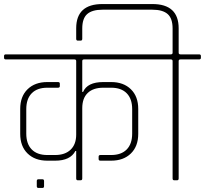

<svg xmlns="http://www.w3.org/2000/svg" viewBox="-30 -892 1014 950"><path d="M188 29Q188 38 180 38H160Q152 38 152 29V4Q152 -5 160 -5H180Q188 -5 188 4ZM377 -590V-437H381Q402 -486 481 -486H520Q581 -486 617.5 -450.5Q654 -415 654 -353V-230Q654 -168 617.5 -132.5Q581 -97 520 -97H467Q458 -97 458 -105V-117Q458 -125 467 -125H520Q570 -125 597 -152.5Q624 -180 624 -231V-352Q624 -403 597 -430.5Q570 -458 520 -458H481Q431 -458 404 -432Q377 -406 377 -357V-9Q377 0 369 0H355Q347 0 347 -9V-145H343Q318 -97 243 -97H204Q143 -97 106.5 -132.5Q70 -168 70 -230V-353Q70 -415 106.5 -450.5Q143 -486 204 -486H257Q266 -486 266 -478V-466Q266 -458 257 -458H204Q154 -458 127 -430.5Q100 -403 100 -352V-231Q100 -180 127 -152.5Q154 -125 204 -125H243Q292 -125 319.5 -151.5Q347 -178 347 -226V-590Q347 -598 338 -598H-1Q-10 -598 -10 -606V-615Q-10 -623 -1 -623H725Q734 -623 734 -615V-606Q734 -598 725 -598H386Q377 -598 377 -590Z M863 -623H955Q964 -623 964 -615V-606Q964 -598 955 -598H863Q854 -598 854 -590V-9Q854 0 846 0H832Q824 0 824 -9V-590Q824 -598 815 -598H724Q715 -598 715 -606V-615Q715 -623 724 -623H815Q824 -623 824 -631V-751Q824 -801 799.5 -822.5Q775 -844 724 -844H477Q426 -844 401.5 -822.5Q377 -801 377 -751V-700Q377 -691 369 -691H355Q347 -691 347 -700V-752Q347 -872 477 -872H724Q854 -872 854 -752V-631Q854 -623 863 -623Z"/></svg>

Font: Rajdhani Light
Style: Regular
Weight: 300
Designer: Satya Rajpurohit, Jyotish Sonowal
Foundry: Indian Type Foundry
Version: Version 1.201;PS 1.0;hotconv 1.0.78;makeotf.lib2.5.61930; tt